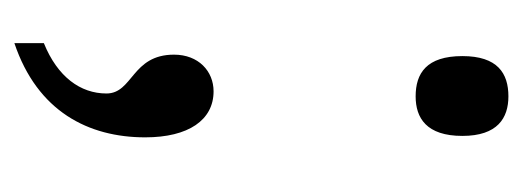

<svg xmlns="http://www.w3.org/2000/svg" viewBox="-250 -323 727 267"><g transform="rotate(90 113.5 -189.5)"><path d="M114 -404C144 -404 169 -419 169 -469C169 -518 144 -533 114 -533C82 -533 58 -518 58 -469C58 -419 82 -404 114 -404ZM40 154C135 122 171 51 171 -28C171 -88 147 -123 107 -123C79 -123 56 -102 56 -68C56 -9 110 -11 110 26C110 62 87 94 40 113Z"/></g></svg>

Font: Noto Serif Khmer ExtraCondensed Medium
Style: Regular
Weight: 500
Width: 2
Designer: Danh Hong and the Monotype Design Team
Foundry: Monotype Imaging Inc.
Version: Version 2.004